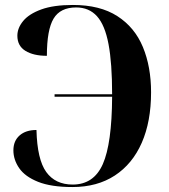

<svg xmlns="http://www.w3.org/2000/svg" viewBox="-20 -744 681 774"><path d="M272 10Q186 10 133.5 -11Q81 -32 57.5 -66Q34 -100 34 -138Q34 -176 59 -198Q84 -220 127 -220Q130 -101 166.5 -50.5Q203 0 273 0Q358 0 394.5 -82.5Q431 -165 432 -354H200V-364H432Q432 -489 417.5 -566Q403 -643 371 -678.5Q339 -714 287 -714Q223 -714 196 -669Q169 -624 169 -519Q115 -519 82.5 -539Q50 -559 50 -600Q50 -631 73.5 -659.5Q97 -688 146.5 -706Q196 -724 274 -724Q383 -724 453 -679Q523 -634 556 -554.5Q589 -475 589 -372Q589 -254 551.5 -168.5Q514 -83 443 -36.5Q372 10 272 10Z"/></svg>

Font: Noto Serif Display SemiCondensed
Style: Bold
Weight: 700
Width: 4
Designer: Monotype Design Team
Foundry: Monotype Imaging Inc.
Version: Version 2.009